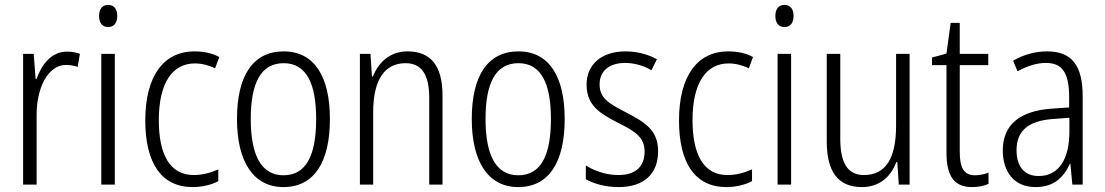

<svg xmlns="http://www.w3.org/2000/svg" viewBox="-20 -844 4495 781"><path d="M252 -634C188 -634 149 -580 128 -522H125L117 -625H74V-93H129V-375C128 -484 174 -580 249 -580C266 -580 283 -576 296 -572L305 -625C289 -631 270 -634 252 -634Z M420 -824C395 -824 383 -806 383 -779C383 -751 396 -734 420 -734C444 -734 457 -751 457 -779C457 -806 445 -824 420 -824ZM447 -625H392V-93H447Z M764 -83C801 -83 840 -92 868 -107V-155C837 -141 803 -132 768 -132C670 -132 626 -217 626 -355C626 -505 680 -586 773 -586C800 -586 829 -579 855 -566L872 -612C845 -627 811 -635 771 -635C645 -635 571 -534 571 -354C571 -181 636 -83 764 -83Z M1322 -360C1322 -532 1259 -635 1134 -635C1009 -635 944 -536 944 -360C944 -186 1011 -83 1133 -83C1259 -83 1322 -186 1322 -360ZM1000 -360C1000 -506 1041 -587 1134 -587C1228 -587 1266 -501 1266 -360C1266 -211 1225 -131 1133 -131C1042 -131 1000 -214 1000 -360Z M1638 -635C1565 -635 1519 -589 1497 -533H1493L1487 -625H1444V-93H1498V-387C1498 -522 1546 -587 1630 -587C1693 -587 1726 -543 1726 -446V-93H1780V-456C1780 -579 1730 -635 1638 -635Z M2277 -360C2277 -532 2214 -635 2089 -635C1964 -635 1899 -536 1899 -360C1899 -186 1966 -83 2088 -83C2214 -83 2277 -186 2277 -360ZM1955 -360C1955 -506 1996 -587 2089 -587C2183 -587 2221 -501 2221 -360C2221 -211 2180 -131 2088 -131C1997 -131 1955 -214 1955 -360Z M2657 -229C2657 -316 2601 -348 2526 -387C2454 -424 2419 -446 2419 -501C2419 -556 2459 -588 2523 -588C2561 -588 2601 -576 2630 -558L2652 -603C2616 -623 2572 -635 2524 -635C2425 -635 2366 -580 2366 -500C2366 -415 2420 -382 2497 -343C2567 -308 2602 -284 2602 -227C2602 -168 2567 -132 2495 -132C2446 -132 2397 -149 2363 -171V-115C2393 -98 2439 -83 2496 -83C2600 -83 2657 -137 2657 -229Z M2935 -83C2972 -83 3011 -92 3039 -107V-155C3008 -141 2974 -132 2939 -132C2841 -132 2797 -217 2797 -355C2797 -505 2851 -586 2944 -586C2971 -586 3000 -579 3026 -566L3043 -612C3016 -627 2982 -635 2942 -635C2816 -635 2742 -534 2742 -354C2742 -181 2807 -83 2935 -83Z M3171 -824C3146 -824 3134 -806 3134 -779C3134 -751 3147 -734 3171 -734C3195 -734 3208 -751 3208 -779C3208 -806 3196 -824 3171 -824ZM3198 -625H3143V-93H3198Z M3680 -625H3625V-333C3625 -197 3581 -132 3494 -132C3431 -132 3398 -177 3398 -279V-625H3343V-269C3343 -148 3387 -83 3486 -83C3560 -83 3605 -128 3626 -185H3630L3636 -93H3680Z M3946 -131C3900 -131 3884 -163 3884 -226V-579H4000V-625H3884V-751H3847L3830 -626L3771 -610V-579H3830V-223C3830 -128 3861 -83 3934 -83C3961 -83 3983 -88 4001 -96V-142C3987 -136 3966 -131 3946 -131Z M4239 -635C4190 -635 4142 -621 4101 -597L4119 -554C4161 -577 4199 -588 4234 -588C4300 -588 4329 -550 4329 -448V-407L4258 -402C4130 -393 4059 -338 4059 -232C4059 -148 4103 -83 4192 -83C4268 -83 4307 -123 4332 -178H4334L4342 -93H4384V-452C4384 -578 4340 -635 4239 -635ZM4264 -360 4330 -365V-309C4330 -198 4288 -128 4205 -128C4149 -128 4115 -164 4115 -233C4115 -312 4163 -353 4264 -360Z"/></svg>

Font: Noto Sans Kannada UI Condensed Light
Style: Regular
Weight: 300
Width: 3
Designer: Jelle Bosma - Monotype Design Team
Foundry: Monotype Imaging Inc.
Version: Version 2.005